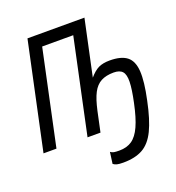

<svg xmlns="http://www.w3.org/2000/svg" viewBox="-213 -733 957 1045"><g transform="rotate(-20 266.0 -211.0)"><path d="M-68.5 0 63.5 -618H393.5L261.5 0H186.5L303.5 -549H123.5L6.5 0ZM287 -118 322 -292.5Q351.5 -327.5 377.5 -339.8Q403.5 -352 442 -352Q508.5 -352 541.5 -326.2Q574.5 -300.5 578.5 -240.8Q582.5 -181 560 -77Q538.5 27 509.5 86.8Q480.5 146.5 436.2 171.2Q392 196 323 196Q299 196 286.5 192.8Q274 189.5 265 182.5L274 116Q283 123 294 125Q305 127 325 127Q368.5 127 398.2 106.8Q428 86.5 449.5 39.2Q471 -8 488 -89Q504 -163.5 505 -205.8Q506 -248 490.5 -265.5Q475 -283 440 -283Q396.5 -283 367 -267.5Q337.5 -252 318.8 -216Q300 -180 287 -118Z"/></g></svg>

Font: Victor Mono Thin
Style: Italic
Weight: 100
Italic angle: -12°
Monospace: yes
Designer: Rune Bjørnerås
Version: Version 1.561;gftools[0.9.30]